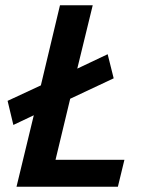

<svg xmlns="http://www.w3.org/2000/svg" viewBox="-20 -713 600 733"><path d="M43 0 109 -273 31 -236 9 -328 136 -387 209 -693H334L275 -451L391 -506L414 -414L248 -336L192 -103H455L430 0Z"/></svg>

Font: Ubuntu Sans Mono SemiBold
Style: Italic
Weight: 600
Italic angle: -13.5°
Monospace: yes
Designer: Dalton Maag Ltd
Foundry: Dalton Maag Ltd
Version: Version 1.006